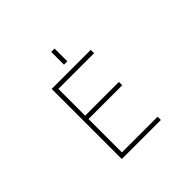

<svg xmlns="http://www.w3.org/2000/svg" viewBox="-211 -1174 1422 1422"><g transform="rotate(-45 500.0 -463.5)"><path d="M496.1 -794.9V-928.7H531.2V-794.9ZM339.8 -381.8V-32.2H713.9V2H304.7V-732.4H713.9V-697.3H339.8V-417H693.4V-381.8Z"/></g></svg>

Font: GenEi Gothic M ExtraLight
Style: Regular
Weight: 200
Designer: o_tamon (Modified); [Source Han Sans]
Ryoko NISHIZUKA  (kana & ideographs); Paul D. Hunt (Latin, Greek & Cyrillic); Wenl
Version: Version 1.1a;Original Version 1.004